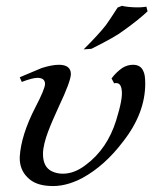

<svg xmlns="http://www.w3.org/2000/svg" viewBox="-20 -631 532 661"><path d="M473 -387C467 -401 455 -408 438 -408C424 -408 412 -404 401 -397C388 -388 375 -376 364 -361L373 -344C375 -345 377 -345 380 -345C391 -345 397 -337 399 -321C402 -302 396 -268 380 -217C360 -152 325 -100 275 -63C249 -43 223 -33 196 -33C182 -33 170 -36 159 -41C138 -51 128 -71 128 -101C128 -146 157 -207 182 -263C210 -322 224 -360 224 -376C224 -397 210 -408 183 -408C166 -408 147 -404 124 -397L48 -365L55 -349C79 -358 97 -363 109 -363C126 -363 135 -356 135 -342C135 -331 124 -304 102 -262C69 -198 51 -141 48 -91C47 -62 56 -38 76 -19C93 -2 117 7 148 9C185 12 224 3 265 -19C314 -46 361 -87 404 -144C455 -209 480 -276 480 -343C480 -364 478 -378 473 -387ZM484 -608C472 -606 457 -605 439 -606C420 -607 407 -609 400 -611L385 -605C366 -575 352 -555 345 -545C328 -523 302 -495 268 -461C286 -462 295 -463 295 -463C351 -491 388 -512 407 -527C442 -552 469 -574 488 -592Z"/></svg>

Font: GFS Pyrsos
Style: Regular
Weight: 400
Designer: George Matthiopoulos
Foundry: George Matthiopoulos
Version: Version 1.0